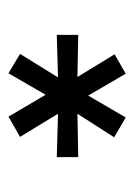

<svg xmlns="http://www.w3.org/2000/svg" viewBox="50 -842 324 465"><g transform="rotate(-90 212.5 -610.0)"><path d="M112 -496 160 -468 213 -559 266 -468 313 -495 258 -585 360 -583V-635L257 -632L314 -724L267 -752L215 -662L162 -752L113 -724L169 -632L64 -635V-583L169 -585Z"/></g></svg>

Font: Involve
Style: Regular
Weight: 400
Designer: Stefan Peev
Foundry: Context Ltd.
Version: Version 1.001